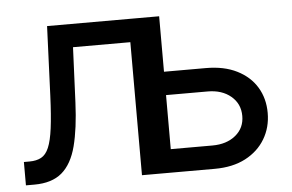

<svg xmlns="http://www.w3.org/2000/svg" viewBox="-43 -600 1005 660"><g transform="rotate(-5 459.0 -269.5)"><path d="M21 0V-80.6H40.5Q64.5 -80.6 80.8 -89.4Q97.2 -98.1 107.2 -121.6Q117.2 -145 122.8 -188.2Q128.4 -231.4 131.3 -299.8L141.1 -539.1H508.3V0H421.4V-459H223.6L215.3 -269Q211.4 -179.2 195.8 -119.1Q180.2 -59.1 145.5 -29.5Q110.8 0 50.3 0ZM514.6 -347.7H672.4Q734.9 -347.7 779.3 -325.4Q823.7 -303.2 847.2 -264.4Q870.6 -225.6 870.6 -175.8Q870.6 -126 846.9 -86.2Q823.2 -46.4 779.1 -23.2Q734.9 0 672.4 0H440.9V-539.1H527.8V-80.6H671.4Q720.7 -80.6 751.7 -106Q782.7 -131.3 782.7 -172.9Q782.7 -214.8 751.7 -241Q720.7 -267.1 671.4 -267.1H514.6Z"/></g></svg>

Font: Inter 18pt
Style: Regular
Weight: 400
Designer: Rasmus Andersson
Foundry: rsms
Version: Version 4.001;git-66647c0bb